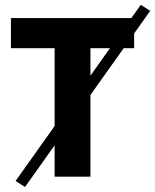

<svg xmlns="http://www.w3.org/2000/svg" viewBox="-20 -726 637 789"><path d="M82.7 42.5 44.1 17.6 558.6 -706.2 597.3 -681.4ZM204.4 0V-528H24.9V-651.8H531.2V-528H351.7V0Z"/></svg>

Font: Source Sans 3 VF
Style: Regular
Weight: 200
Designer: Paul D. Hunt
Foundry: Adobe
Version: Version 3.046;hotconv 1.0.118;makeotfexe 2.5.65603